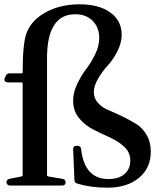

<svg xmlns="http://www.w3.org/2000/svg" viewBox="-23 -860 719 890"><path d="M474 10Q398 10 335 -9Q322 -13 322 -25L316 -169Q316 -184 332 -184H336Q351 -184 353 -170Q368 -30 480 -30Q527 -30 554 -53Q581 -76 581 -116Q581 -153 553.5 -179Q526 -205 487 -222.5Q448 -240 409.5 -259.5Q371 -279 343.5 -312.5Q316 -346 316 -393Q316 -431 335 -471Q354 -511 376.5 -540Q399 -569 418 -608Q437 -647 437 -683Q437 -733 406.5 -763.5Q376 -794 326 -794Q195 -794 195 -590V-48Q195 -44 201 -42L267 -31Q281 -28 281 -15Q281 0 265 0H23Q16 0 11.5 -4.5Q7 -9 7 -15Q7 -28 21 -31L76 -42Q82 -44 82 -48V-473Q82 -478 76 -478H13Q5 -478 0.5 -483Q-4 -488 -2 -495V-496L4 -509Q9 -520 21 -520H76Q82 -520 82 -525Q82 -661 101 -710Q126 -770 192.5 -805Q259 -840 346 -840Q436 -840 488.5 -802Q541 -764 541 -699Q541 -661 521 -622Q501 -583 476.5 -556.5Q452 -530 432 -496Q412 -462 412 -433Q412 -404 431.5 -382.5Q451 -361 480.5 -349Q510 -337 544 -320.5Q578 -304 607.5 -286Q637 -268 656.5 -235Q676 -202 676 -157Q676 -81 621 -35.5Q566 10 474 10Z"/></svg>

Font: Caslon OS
Style: Regular
Weight: 400
Designer: Alfredo Marco Pradil
Foundry: Hanken Design Co.
Version: Version 1.000;PS 001.000;hotconv 1.0.88;makeotf.lib2.5.64775